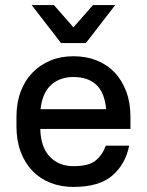

<svg xmlns="http://www.w3.org/2000/svg" viewBox="-20 -730 580 758"><path d="M270 8Q220 8 178.5 -8.5Q137 -25 107.5 -56Q78 -87 61.5 -131Q45 -175 45 -231V-269Q45 -324 61.5 -368Q78 -412 108 -443Q138 -474 179 -491Q220 -508 270 -508Q320 -508 361.5 -491.5Q403 -475 432.5 -444Q462 -413 478.5 -368.5Q495 -324 495 -269V-221H139Q141 -148 177 -111Q213 -74 270 -74Q329 -74 356 -95Q383 -116 398 -155H490Q475 -81 423 -36.5Q371 8 270 8ZM270 -426Q216 -426 181.5 -394.5Q147 -363 140 -299H399Q393 -365 360 -395.5Q327 -426 270 -426ZM105 -710H193L270 -622L347 -710H435L319 -560H221Z"/></svg>

Font: Retni Sans Medium
Style: Regular
Weight: 500
Designer: Vitaly Kuzmin
Foundry: ParaType Ltd.
Version: Version 1.00;March 2, 2019;FontCreator 11.5.0.2425 64-bit; t